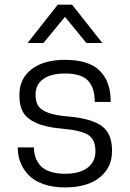

<svg xmlns="http://www.w3.org/2000/svg" viewBox="-20 -800 562 831"><path d="M261.2 -47.9Q324.7 -47.9 358.9 -74Q393.1 -100.1 393.1 -145Q393.1 -196.8 361.1 -216.6Q329.1 -236.3 248 -243.2Q178.2 -249 137 -267.8Q95.7 -286.6 79.8 -314.5Q64 -342.3 64 -383.8V-390.1Q64 -459.5 116.5 -500.2Q168.9 -541 261.2 -541Q364.7 -541 411.9 -493.7Q459 -446.3 459 -362.8V-358.9H390.1Q390.1 -419.9 361.1 -450.9Q332 -481.9 261.2 -481.9Q200.7 -481.9 167.2 -458Q133.8 -434.1 133.8 -390.1Q133.8 -360.8 144.8 -342.8Q155.8 -324.7 187.3 -312.5Q218.8 -300.3 274.9 -295.9Q376.5 -287.1 420.7 -254.4Q464.8 -221.7 464.8 -149.9V-145Q464.8 -74.7 411.1 -31.7Q357.4 11.2 261.2 11.2Q207.5 11.2 166.5 -3.7Q125.5 -18.6 102.5 -43.5Q79.6 -68.4 68.4 -97.2Q57.1 -126 57.1 -158.2V-162.1H127Q127 -138.7 133.5 -119.4Q140.1 -100.1 154.5 -83.5Q168.9 -66.9 196.3 -57.4Q223.6 -47.9 261.2 -47.9ZM168 -613.8H99.1L230 -779.8H292L422.9 -613.8H354L261.2 -727.1Z"/></svg>

Font: Cooper Hewitt
Style: Book
Weight: 705
Designer: Village Type and Design LLC
Foundry: Cooper Hewitt Smithsonian Design Museum
Version: 1.000